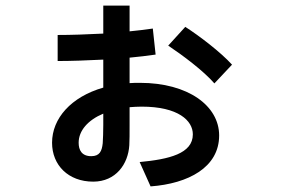

<svg xmlns="http://www.w3.org/2000/svg" viewBox="-20 -588 1040 686"><path d="M186 -463V-370C233 -370 290 -372 349 -375V-275C234 -242 166 -165 166 -78C166 2 224 61 313 61C394 61 438 -2 442 -69C443 -91 443 -106 443 -142V-205C457 -206 471 -207 486 -207C617 -207 669 -157 669 -108C669 -39 584 -19 479 -9L518 78C653 68 763 10 763 -104C763 -210 652 -292 480 -292C467 -292 455 -292 443 -291V-382C476 -385 508 -389 536 -393L526 -486C500 -482 472 -479 443 -476V-568H349V-468C291 -465 234 -463 186 -463ZM261 -78C261 -121 294 -159 349 -182V-142C349 -118 348 -90 347 -76C344 -48 336 -30 306 -30C272 -30 261 -52 261 -78ZM581 -425C632 -391 707 -335 746 -290L809 -357C768 -402 692 -460 642 -492Z"/></svg>

Font: KT Kiyosuna Sans Bold
Style: Regular
Weight: 700
Designer: [Zen Kaku Gothic] Yoshimichi Ohira
Version: Version 1.010;Glyphs 3.1.2 (3151)